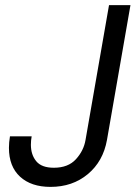

<svg xmlns="http://www.w3.org/2000/svg" viewBox="-20 -720 531 752"><path d="M178 12Q102 12 58.5 -28Q15 -68 15 -141Q15 -152 16 -163Q17 -174 19 -186H104Q101 -170 101 -153Q101 -114 122 -88.5Q143 -63 191 -63Q247 -63 277.5 -96.5Q308 -130 315 -172L407 -700H491L399 -172Q384 -88 324 -38Q264 12 178 12Z"/></svg>

Font: Rethink Sans
Style: Italic
Weight: 400
Italic angle: -10°
Designer: The Rethink Sans project authors (Hans Thiessen). DM Sans designed by Colophon Foundry.
Foundry: Rethink Communications LLC
Version: Version 1.001